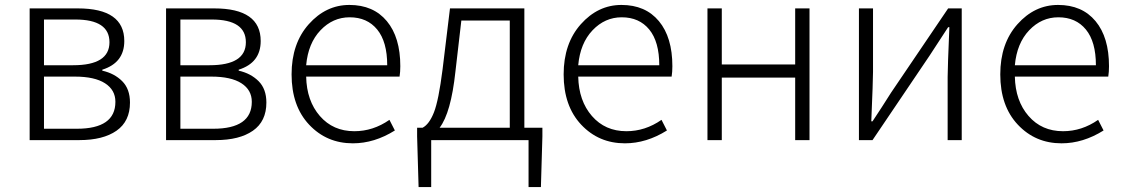

<svg xmlns="http://www.w3.org/2000/svg" viewBox="-20 -567 4550 777"><path d="M100 0V-533H295Q483 -533 483 -401Q483 -313 394 -285V-281Q443 -270 474.5 -238.5Q506 -207 506 -152Q506 -76 451.5 -38Q397 0 301 0ZM158 -303H276Q423 -303 423 -396Q423 -488 285 -488H158ZM158 -46H291Q447 -46 447 -155Q447 -203 405 -230Q363 -257 283 -257H158Z M652 0V-533H847Q1035 -533 1035 -401Q1035 -313 946 -285V-281Q995 -270 1026.5 -238.5Q1058 -207 1058 -152Q1058 -76 1003.5 -38Q949 0 853 0ZM710 -303H828Q975 -303 975 -396Q975 -488 837 -488H710ZM710 -46H843Q999 -46 999 -155Q999 -203 957 -230Q915 -257 835 -257H710Z M1408 13Q1302 13 1231 -62.5Q1160 -138 1160 -266Q1160 -391 1229.5 -469Q1299 -547 1394 -547Q1491 -547 1545.5 -481.5Q1600 -416 1600 -299Q1600 -276 1597 -257H1219Q1221 -159 1274.5 -97.5Q1328 -36 1414 -36Q1490 -36 1556 -82L1578 -39Q1495 13 1408 13ZM1219 -303H1547Q1547 -398 1506.5 -447.5Q1466 -497 1395 -497Q1327 -497 1277 -444.5Q1227 -392 1219 -303Z M1759 -50H2043V-484H1847L1823 -277Q1805 -110 1759 -50ZM2102 -50H2175V-15L2169 190H2119V0H1725V190H1674L1668 -15V-50H1690Q1717 -64 1736 -112Q1755 -160 1771 -286L1801 -533H2102Z M2509 13Q2403 13 2332 -62.5Q2261 -138 2261 -266Q2261 -391 2330.5 -469Q2400 -547 2495 -547Q2592 -547 2646.5 -481.5Q2701 -416 2701 -299Q2701 -276 2698 -257H2320Q2322 -159 2375.5 -97.5Q2429 -36 2515 -36Q2591 -36 2657 -82L2679 -39Q2596 13 2509 13ZM2320 -303H2648Q2648 -398 2607.5 -447.5Q2567 -497 2496 -497Q2428 -497 2378 -444.5Q2328 -392 2320 -303Z M2843 0V-533H2901V-306H3198V-533H3256V0H3198V-253H2901V0Z M3456 0V-533H3513V-276Q3513 -242 3506 -76H3511Q3522 -92 3549 -134Q3576 -176 3586 -192L3817 -533H3872V0H3815V-256Q3815 -291 3822 -457H3817Q3802 -433 3742 -342L3511 0Z M4276 13Q4170 13 4099 -62.5Q4028 -138 4028 -266Q4028 -391 4097.5 -469Q4167 -547 4262 -547Q4359 -547 4413.5 -481.5Q4468 -416 4468 -299Q4468 -276 4465 -257H4087Q4089 -159 4142.5 -97.5Q4196 -36 4282 -36Q4358 -36 4424 -82L4446 -39Q4363 13 4276 13ZM4087 -303H4415Q4415 -398 4374.5 -447.5Q4334 -497 4263 -497Q4195 -497 4145 -444.5Q4095 -392 4087 -303Z"/></svg>

Font: Noto Sans Korean Light
Style: Regular
Weight: 300
Designer: Ryoko NISHIZUKA  (kana & ideographs); Paul D. Hunt (Latin, Greek & Cyrillic); Wenlong ZHANG  (bopomofo); Sandoll Communi
Foundry: Adobe Systems Incorporated
Version: Version 1.000;PS 1;hotconv 1.0.78;makeotf.lib2.5.61930